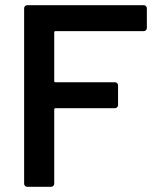

<svg xmlns="http://www.w3.org/2000/svg" viewBox="-20 -720 603 740"><path d="M534 -600H194Q189 -600 189 -595V-408Q189 -403 194 -403H423Q428 -403 431.5 -399.5Q435 -396 435 -391V-315Q435 -310 431.5 -306.5Q428 -303 423 -303H194Q189 -303 189 -298V-12Q189 -7 185.5 -3.5Q182 0 177 0H85Q80 0 76.5 -3.5Q73 -7 73 -12V-688Q73 -693 76.5 -696.5Q80 -700 85 -700H534Q539 -700 542.5 -696.5Q546 -693 546 -688V-612Q546 -607 542.5 -603.5Q539 -600 534 -600Z"/></svg>

Font: Amber EN SemiBold
Style: Regular
Weight: 600
Designer: Jeremy Tribby
Foundry: Tribby Type
Version: Version 1.408 November 24, 2021